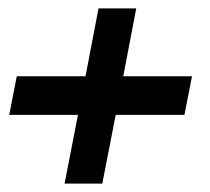

<svg xmlns="http://www.w3.org/2000/svg" viewBox="-20 -516 500 458"><path d="M166 -242H2L20 -334H184L215 -496H305L274 -334H438L420 -242H256L224 -78H134Z"/></svg>

Font: Teachers ExtraBold
Style: Italic
Weight: 800
Designer: Alfredo Marco Pradil & Chank Diesel
Version: Version 0.009